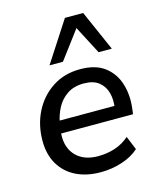

<svg xmlns="http://www.w3.org/2000/svg" viewBox="-114 -836 765 926"><g transform="rotate(-15 268.5 -373.0)"><path d="M275 9Q203 9 150.5 -17.5Q98 -44 69.5 -93Q41 -142 41 -209Q41 -289 74 -354Q107 -419 166.5 -458Q226 -497 305 -497Q383 -497 428.5 -461.5Q474 -426 491 -368.5Q508 -311 499 -245L496 -221H121L129 -283H436L418 -269Q425 -313 415.5 -348Q406 -383 379 -404.5Q352 -426 304 -426Q255 -426 221.5 -403.5Q188 -381 169.5 -346Q151 -311 144 -272L140 -245Q131 -191 145.5 -152Q160 -113 195 -91Q230 -69 282 -69Q327 -69 366.5 -82Q406 -95 438 -123L466 -55Q432 -24 380.5 -7.5Q329 9 275 9ZM168 -553 299 -755H390L479 -553H413L340 -693L235 -553Z"/></g></svg>

Font: Nunito Sans 12pt SemiBold
Style: Italic
Weight: 600
Italic angle: -9°
Designer: Vernon Adams
Foundry: Vernon Adams
Version: Version 3.101;gftools[0.9.27]